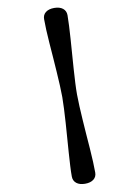

<svg xmlns="http://www.w3.org/2000/svg" viewBox="-135 -841 783 1074"><g transform="rotate(15 256.0 -304.0)"><path d="M216.5 -287Q228.5 -260.5 242.8 -226Q257 -191.5 272 -152.8Q287 -114 302 -74.2Q317 -34.5 331.5 3.2Q346 41 359 73.2Q372 105.5 383 128.5Q393.5 150.5 415.5 155.8Q437.5 161 465.5 148Q493.5 135 503.8 114.8Q514 94.5 503.5 72.5Q492.5 49 476.5 18.2Q460.5 -12.5 440.8 -47.8Q421 -83 400.2 -120Q379.5 -157 359.5 -193.5Q339.5 -230 322.2 -262.8Q305 -295.5 292.5 -322Q280 -348.5 266 -383Q252 -417.5 237 -456.2Q222 -495 207 -534.8Q192 -574.5 177.5 -612.2Q163 -650 149.8 -682.2Q136.5 -714.5 126 -737.5Q115.5 -759.5 93.5 -764.8Q71.5 -770 43.5 -757Q15.5 -744 5.2 -723.8Q-5 -703.5 5.5 -681.5Q16 -658.5 32.2 -627.5Q48.5 -596.5 68.2 -561.2Q88 -526 108.8 -489Q129.5 -452 149.5 -415.5Q169.5 -379 186.8 -346.2Q204 -313.5 216.5 -287Z"/></g></svg>

Font: Fraunces
Style: Regular
Weight: 900
Version: Version 1.000;[b76b70a41]